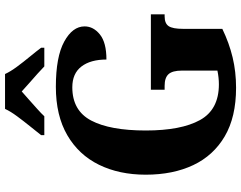

<svg xmlns="http://www.w3.org/2000/svg" viewBox="-120 -852 981 782"><g transform="rotate(-90 371.0 -460.5)"><path d="M405 10Q286 10 207.5 -36Q129 -82 90 -164.5Q51 -247 51 -358Q51 -466 91.5 -548.5Q132 -631 212 -677.5Q292 -724 409 -724Q531 -724 593 -690Q655 -656 655 -607Q655 -571 622 -544.5Q589 -518 520 -518Q520 -583 491.5 -620Q463 -657 407 -657Q312 -657 271.5 -580Q231 -503 231 -358Q231 -214 273.5 -137Q316 -60 419 -60Q446 -60 475 -66V-210Q475 -249 460.5 -265Q446 -281 413 -281H397V-337H704V-281H696Q667 -281 656 -264.5Q645 -248 645 -206V-46Q587 -18 528.5 -4Q470 10 405 10ZM212 -784Q227 -803 248 -829Q269 -855 289 -882Q309 -909 319 -931H461Q471 -909 491 -882Q511 -855 532.5 -829Q554 -803 568 -784V-771H492Q481 -782 462.5 -798.5Q444 -815 424 -832.5Q404 -850 390 -863Q375 -850 356 -833Q337 -816 318.5 -799.5Q300 -783 289 -771H212Z"/></g></svg>

Font: Noto Serif SemiCondensed ExtraBold
Style: Regular
Weight: 800
Width: 4
Designer: Monotype Design Team
Foundry: Monotype Imaging Inc.
Version: Version 2.015